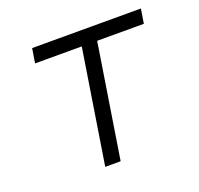

<svg xmlns="http://www.w3.org/2000/svg" viewBox="-102 -662 803 773"><g transform="rotate(-20 300.0 -275.0)"><path d="M223 0 300 -488H100L110 -550H576L566 -488H366L289 0Z"/></g></svg>

Font: NKDuy Mono ExtraLight
Style: Italic
Weight: 200
Italic angle: -9°
Monospace: yes
Designer: NKDuy
Foundry: NKDuy
Version: Version 2.251; ttfautohint (v1.8.4.7-5d5b)